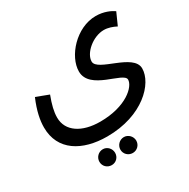

<svg xmlns="http://www.w3.org/2000/svg" viewBox="-183 -728 1144 1164"><g transform="rotate(-30 389.0 -146.0)"><path d="M29 -133C29 28 161 106 335 106C584 106 724 -41 724 -146C724 -252 479 -264 479 -335C479 -393 561 -464 638 -464C668 -464 698 -453 723 -440L761 -525C738 -541 695 -562 638 -562C501 -562 382 -427 382 -321C382 -189 616 -184 616 -130C616 -81 525 7 343 7C216 7 128 -49 128 -145C128 -186 139 -230 161 -288L74 -321C40 -242 29 -181 29 -133ZM419 270C449 270 474 246 474 215C474 185 449 159 419 159C388 159 363 185 363 215C363 246 388 270 419 270ZM272 270C302 270 326 246 326 215C326 185 302 159 272 159C240 159 216 185 216 215C216 246 240 270 272 270Z"/></g></svg>

Font: Noto Sans Arabic UI Md
Style: Regular
Weight: 500
Designer: Monotype Design Team, Nadine Chahine and Nizar Qandah
Foundry: Monotype Imaging Inc.
Version: Version 2.010